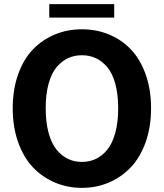

<svg xmlns="http://www.w3.org/2000/svg" viewBox="-20 -889 786 921"><path d="M216.3 -804.7V-869.1H527.8V-804.7ZM501.7 -13.2Q441.9 12.2 373 12.2Q304.2 12.2 243.9 -13.2Q183.6 -38.6 138.4 -85.9Q93.3 -133.3 67.1 -206.5Q41 -279.8 41 -369.6Q41 -459.5 66.9 -532.2Q92.8 -605 137.9 -651.9Q183.1 -698.7 243.2 -723.6Q303.2 -748.5 373 -748.5Q442.9 -748.5 502.9 -723.6Q563 -698.7 607.9 -651.9Q652.8 -605 678.7 -532.2Q704.6 -459.5 704.6 -369.6Q704.6 -279.8 678.5 -206.5Q652.3 -133.3 606.9 -85.9Q561.5 -38.6 501.7 -13.2ZM306.4 -126.7Q336.9 -112.3 373 -112.3Q409.2 -112.3 439.7 -126.7Q470.2 -141.1 494.6 -170.9Q519 -200.7 533 -251.5Q546.9 -302.2 546.9 -369.6Q546.9 -437 533 -487.5Q519 -538.1 494.4 -567.1Q469.7 -596.2 439.5 -610.1Q409.2 -624 373 -624Q336.9 -624 306.6 -610.1Q276.4 -596.2 251.7 -567.1Q227.1 -538.1 213.1 -487.5Q199.2 -437 199.2 -369.6Q199.2 -302.2 213.1 -251.5Q227.1 -200.7 251.5 -170.9Q275.9 -141.1 306.4 -126.7Z"/></svg>

Font: Epilogue
Style: Bold
Weight: 700
Designer: Tyler Finck
Foundry: Etcetera Type Co
Version: Version 2.112